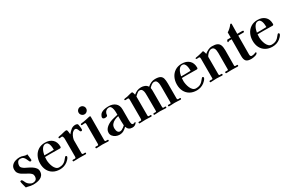

<svg xmlns="http://www.w3.org/2000/svg" viewBox="135 -2085 5068 3400"><g transform="rotate(-30 2668.5 -385.0)"><path d="M422 -147Q422 -100 402 -70.5Q382 -41 349 -25Q316 -9 277.5 -3Q239 3 201 3Q176 3 152 -2Q128 -7 104 -13Q94 -15 83 -17.5Q72 -20 61 -20Q57 -34 49.5 -61.5Q42 -89 35.5 -115.5Q29 -142 29 -153Q29 -164 36 -167Q43 -170 51 -170Q63 -170 69 -161Q84 -140 93 -117Q102 -94 121 -74Q135 -59 161.5 -43.5Q188 -28 209 -28Q254 -28 276.5 -49Q299 -70 299 -116Q299 -147 280 -168Q261 -189 231.5 -206Q202 -223 169 -239.5Q136 -256 106.5 -276Q77 -296 58 -324.5Q39 -353 39 -394Q39 -445 67 -477Q95 -509 138.5 -524Q182 -539 226 -539Q246 -539 265 -536Q284 -533 303 -525Q312 -522 327.5 -517.5Q343 -513 352 -513Q365 -513 377 -516Q379 -488 383.5 -460Q388 -432 389 -404V-401Q390 -391 383.5 -384.5Q377 -378 368 -378Q358 -378 353.5 -382Q349 -386 345 -394Q332 -423 319.5 -449.5Q307 -476 286.5 -493Q266 -510 228 -510Q188 -510 169 -479Q150 -448 150 -413Q150 -385 171 -365Q192 -345 214 -333Q241 -319 276.5 -302Q312 -285 345 -263Q378 -241 400 -212.5Q422 -184 422 -147Z M824 -351Q824 -371 822 -399Q820 -427 812.5 -453.5Q805 -480 789 -498Q773 -516 745 -516Q718 -516 697.5 -498.5Q677 -481 663 -454.5Q649 -428 641 -399.5Q633 -371 629 -349Q646 -349 662.5 -348.5Q679 -348 695 -348Q760 -348 824 -351ZM968 -130Q968 -127 966.5 -121.5Q965 -116 963 -113Q956 -97 937 -76.5Q918 -56 903 -45Q836 6 748 6Q669 6 611 -27.5Q553 -61 522 -121Q491 -181 491 -259Q491 -337 521.5 -400.5Q552 -464 609.5 -501.5Q667 -539 748 -539Q841 -539 897 -488Q953 -437 953 -342Q953 -316 929 -316Q885 -316 841 -317Q797 -318 753 -318Q721 -318 689 -318Q657 -318 625 -317Q622 -287 622 -256Q622 -228 629.5 -190Q637 -152 652.5 -116Q668 -80 693 -56.5Q718 -33 754 -33Q799 -33 829.5 -46Q860 -59 884 -83Q908 -107 933 -140Q936 -144 939.5 -146.5Q943 -149 948 -149Q955 -149 961.5 -143.5Q968 -138 968 -130Z M1434 -419Q1434 -409 1428.5 -400.5Q1423 -392 1412 -392Q1395 -392 1389 -406Q1383 -419 1376.5 -436.5Q1370 -454 1359.5 -467Q1349 -480 1330 -480Q1320 -480 1311 -476Q1302 -472 1294 -466Q1262 -444 1242.5 -403.5Q1223 -363 1217 -324V-325Q1217 -288 1217 -251Q1217 -214 1217 -177V-54Q1217 -37 1226.5 -32Q1236 -27 1249.5 -28.5Q1263 -30 1274 -30Q1288 -30 1288 -15Q1288 1 1272 1Q1242 1 1212 0Q1182 -1 1152 -1Q1121 -1 1090 0.5Q1059 2 1027 2Q1020 2 1017 -3.5Q1014 -9 1014 -14Q1014 -29 1030 -29Q1040 -29 1049.5 -28.5Q1059 -28 1069 -28Q1081 -28 1085 -36Q1089 -44 1089 -54Q1089 -125 1089 -197Q1089 -269 1089 -340Q1089 -359 1089 -378Q1089 -397 1089 -416Q1089 -427 1087 -442Q1085 -457 1078.5 -469Q1072 -481 1057 -481Q1047 -481 1037.5 -478.5Q1028 -476 1017 -476Q1002 -476 1002 -491Q1002 -502 1013 -506Q1027 -511 1042 -512.5Q1057 -514 1071 -517Q1084 -520 1105 -525.5Q1126 -531 1146.5 -535.5Q1167 -540 1178 -540Q1193 -540 1200 -529Q1203 -524 1206 -505.5Q1209 -487 1211 -468Q1213 -449 1213 -441Q1244 -480 1282 -512Q1320 -544 1374 -544Q1388 -544 1403.5 -538.5Q1419 -533 1423 -517Q1428 -498 1431 -468.5Q1434 -439 1434 -419Z M1749 -12Q1749 4 1733 4Q1704 4 1674 1.5Q1644 -1 1614 -1Q1584 -1 1553.5 1.5Q1523 4 1493 4Q1486 4 1483 -1.5Q1480 -7 1480 -12Q1480 -28 1495 -28Q1505 -28 1514 -27Q1523 -26 1532 -26Q1544 -26 1547.5 -34Q1551 -42 1551 -52V-449Q1551 -459 1549 -471.5Q1547 -484 1533 -484Q1520 -484 1506 -482Q1492 -480 1478 -480Q1472 -480 1466.5 -483Q1461 -486 1461 -493Q1461 -506 1474 -510Q1485 -512 1497.5 -513.5Q1510 -515 1521 -516Q1556 -521 1589.5 -528.5Q1623 -536 1657 -544Q1660 -544 1663 -544.5Q1666 -545 1668 -545Q1683 -545 1683 -533Q1683 -413 1682 -292.5Q1681 -172 1681 -52Q1681 -34 1689 -29.5Q1697 -25 1709.5 -26Q1722 -27 1735 -27Q1749 -27 1749 -12ZM1686 -699Q1686 -668 1663.5 -645Q1641 -622 1609 -622Q1578 -622 1555 -645Q1532 -668 1532 -699Q1532 -731 1555 -753.5Q1578 -776 1609 -776Q1641 -776 1663.5 -753.5Q1686 -731 1686 -699Z M2113 -106Q2110 -153 2109 -200.5Q2108 -248 2109 -296Q2068 -289 2029.5 -270.5Q1991 -252 1966 -221Q1941 -190 1941 -142Q1941 -122 1946.5 -99Q1952 -76 1966.5 -60.5Q1981 -45 2006 -45Q2024 -45 2044 -55.5Q2064 -66 2082.5 -80Q2101 -94 2113 -106ZM2319 -47Q2319 -43 2315.5 -38Q2312 -33 2309 -30Q2278 6 2229 6Q2186 6 2160 -13Q2134 -32 2120 -72Q2088 -38 2051.5 -18Q2015 2 1966 2Q1931 2 1895.5 -13.5Q1860 -29 1836.5 -58Q1813 -87 1813 -125Q1813 -163 1832.5 -192.5Q1852 -222 1882 -243.5Q1912 -265 1943 -279Q1983 -296 2025 -305.5Q2067 -315 2109 -325V-329Q2109 -347 2108.5 -377.5Q2108 -408 2102 -438.5Q2096 -469 2082 -490.5Q2068 -512 2041 -512Q2010 -512 1985.5 -494Q1961 -476 1951 -446Q1949 -437 1948 -428.5Q1947 -420 1945 -411Q1943 -395 1926.5 -389.5Q1910 -384 1896 -384Q1879 -384 1863 -391.5Q1847 -399 1847 -420Q1847 -428 1849.5 -434.5Q1852 -441 1855 -448Q1871 -486 1903 -504Q1935 -522 1973.5 -528Q2012 -534 2047 -534Q2129 -534 2182 -490Q2235 -446 2235 -360V-209Q2234 -181 2234.5 -151.5Q2235 -122 2237 -93Q2239 -76 2245 -60.5Q2251 -45 2272 -45Q2286 -45 2295.5 -51Q2305 -57 2313 -57Q2317 -57 2318 -53Q2319 -49 2319 -47Z M3228 -12Q3228 4 3211 4Q3182 4 3153 1.5Q3124 -1 3095 -1Q3066 -1 3036.5 1.5Q3007 4 2977 4Q2971 4 2967.5 -1.5Q2964 -7 2964 -12Q2964 -27 2982 -27Q2990 -27 2998.5 -26.5Q3007 -26 3015 -26Q3027 -26 3029 -33.5Q3031 -41 3031 -51V-348Q3031 -375 3029.5 -407.5Q3028 -440 3017 -465Q3008 -487 2994.5 -495.5Q2981 -504 2958 -504Q2930 -504 2902 -482Q2874 -460 2857 -440Q2861 -420 2861.5 -399.5Q2862 -379 2862 -359Q2862 -282 2862 -205Q2862 -128 2862 -51Q2862 -39 2866.5 -32Q2871 -25 2884 -25Q2891 -25 2897.5 -26Q2904 -27 2911 -27Q2926 -27 2926 -12Q2926 4 2909 4Q2881 4 2852.5 1.5Q2824 -1 2795 -1Q2766 -1 2737 1.5Q2708 4 2679 4Q2672 4 2669 -1.5Q2666 -7 2666 -12Q2666 -23 2675 -25.5Q2684 -28 2695.5 -27Q2707 -26 2713 -26Q2727 -26 2730 -32.5Q2733 -39 2733 -51Q2733 -125 2732.5 -199.5Q2732 -274 2732 -348Q2732 -375 2730.5 -407.5Q2729 -440 2718 -465Q2708 -488 2694 -495Q2680 -502 2656 -502Q2643 -502 2624 -489.5Q2605 -477 2588 -461Q2571 -445 2562 -435Q2562 -339 2562 -243Q2562 -147 2562 -51Q2562 -39 2566.5 -32Q2571 -25 2584 -25Q2591 -25 2598 -26Q2605 -27 2612 -27Q2626 -27 2626 -12Q2626 4 2610 4Q2581 4 2552.5 2Q2524 0 2495 0Q2465 0 2435.5 2Q2406 4 2376 4Q2369 4 2365.5 -1.5Q2362 -7 2362 -12Q2362 -27 2379 -27Q2387 -27 2395.5 -26.5Q2404 -26 2413 -26Q2427 -26 2429.5 -40Q2432 -54 2432 -64Q2432 -159 2432 -254Q2432 -349 2432 -444Q2432 -455 2429 -468Q2426 -481 2410 -481Q2399 -481 2387.5 -479.5Q2376 -478 2365 -478Q2359 -478 2353.5 -481.5Q2348 -485 2348 -492Q2348 -499 2352.5 -502Q2357 -505 2361 -506Q2374 -510 2388 -511Q2402 -512 2415 -514Q2427 -517 2449.5 -523Q2472 -529 2494 -534.5Q2516 -540 2524 -540Q2536 -540 2541 -529Q2548 -518 2551 -503.5Q2554 -489 2558 -476Q2594 -506 2630 -521.5Q2666 -537 2713 -537Q2751 -537 2787.5 -522Q2824 -507 2843 -473Q2878 -504 2916 -522Q2954 -540 3000 -540Q3069 -540 3103 -521Q3137 -502 3148.5 -462.5Q3160 -423 3160 -359Q3160 -282 3160 -205Q3160 -128 3160 -51Q3160 -35 3168.5 -30Q3177 -25 3189.5 -26Q3202 -27 3213 -27Q3228 -27 3228 -12Z M3621 -351Q3621 -371 3619 -399Q3617 -427 3609.5 -453.5Q3602 -480 3586 -498Q3570 -516 3542 -516Q3515 -516 3494.5 -498.5Q3474 -481 3460 -454.5Q3446 -428 3438 -399.5Q3430 -371 3426 -349Q3443 -349 3459.5 -348.5Q3476 -348 3492 -348Q3557 -348 3621 -351ZM3765 -130Q3765 -127 3763.5 -121.5Q3762 -116 3760 -113Q3753 -97 3734 -76.5Q3715 -56 3700 -45Q3633 6 3545 6Q3466 6 3408 -27.5Q3350 -61 3319 -121Q3288 -181 3288 -259Q3288 -337 3318.5 -400.5Q3349 -464 3406.5 -501.5Q3464 -539 3545 -539Q3638 -539 3694 -488Q3750 -437 3750 -342Q3750 -316 3726 -316Q3682 -316 3638 -317Q3594 -318 3550 -318Q3518 -318 3486 -318Q3454 -318 3422 -317Q3419 -287 3419 -256Q3419 -228 3426.5 -190Q3434 -152 3449.5 -116Q3465 -80 3490 -56.5Q3515 -33 3551 -33Q3596 -33 3626.5 -46Q3657 -59 3681 -83Q3705 -107 3730 -140Q3733 -144 3736.5 -146.5Q3740 -149 3745 -149Q3752 -149 3758.5 -143.5Q3765 -138 3765 -130Z M4397 -14Q4397 2 4381 2Q4352 2 4322.5 0.5Q4293 -1 4264 -1Q4236 -1 4207 0.5Q4178 2 4149 2Q4142 2 4139 -3.5Q4136 -9 4136 -15Q4136 -30 4152 -30Q4161 -30 4170 -29.5Q4179 -29 4188 -29Q4203 -29 4203 -42Q4203 -126 4203.5 -210Q4204 -294 4204 -378Q4204 -405 4199.5 -434Q4195 -463 4179.5 -483Q4164 -503 4129 -503Q4107 -503 4083.5 -487Q4060 -471 4041.5 -449Q4023 -427 4015 -408V-54Q4015 -45 4017.5 -37Q4020 -29 4031 -29Q4039 -29 4047.5 -29.5Q4056 -30 4064 -30Q4069 -30 4074 -26Q4079 -22 4079 -17Q4079 2 4063 2Q4035 2 4007.5 -0.5Q3980 -3 3951 -3Q3921 -3 3890.5 -0.5Q3860 2 3829 2Q3822 2 3819 -3.5Q3816 -9 3816 -15Q3816 -30 3832 -30Q3841 -30 3850 -29.5Q3859 -29 3869 -29Q3883 -29 3885 -35Q3887 -41 3887 -54V-199Q3887 -260 3887 -321Q3887 -382 3887 -443Q3887 -454 3884 -467.5Q3881 -481 3866 -481Q3856 -481 3846.5 -480Q3837 -479 3827 -479Q3821 -479 3813.5 -481.5Q3806 -484 3806 -492Q3806 -498 3810 -501Q3814 -504 3819 -505Q3829 -508 3840 -509Q3851 -510 3861 -512Q3887 -517 3912.5 -523.5Q3938 -530 3963 -537Q3967 -539 3971 -540.5Q3975 -542 3979 -542Q3987 -542 3993.5 -527Q4000 -512 4004.5 -495Q4009 -478 4010 -471Q4039 -497 4080 -517.5Q4121 -538 4161 -538Q4228 -538 4265.5 -521Q4303 -504 4319 -464.5Q4335 -425 4335 -359Q4335 -281 4334 -203Q4333 -125 4333 -47Q4333 -37 4339.5 -32.5Q4346 -28 4356 -28Q4363 -28 4369.5 -29Q4376 -30 4383 -30Q4397 -30 4397 -14Z M4791 -48Q4791 -34 4776.5 -23.5Q4762 -13 4740.5 -6.5Q4719 0 4697 3Q4675 6 4660 6Q4585 6 4556 -24.5Q4527 -55 4527 -126Q4527 -212 4528 -298Q4529 -384 4529 -470H4483Q4473 -470 4466 -463.5Q4459 -457 4453 -457Q4443 -457 4443 -467Q4443 -471 4447 -482Q4451 -493 4453 -496Q4456 -502 4459 -503Q4462 -504 4468 -504H4530V-611Q4555 -625 4585 -652Q4615 -679 4631 -702Q4634 -707 4639 -712.5Q4644 -718 4651 -718Q4667 -718 4666 -704L4663 -504H4766Q4774 -504 4780.5 -500.5Q4787 -497 4787 -488Q4787 -469 4766 -469H4663L4661 -83Q4661 -67 4667.5 -52.5Q4674 -38 4693 -38Q4710 -38 4727.5 -41Q4745 -44 4760 -51Q4765 -53 4769.5 -55.5Q4774 -58 4779 -58Q4791 -58 4791 -48Z M5170 -351Q5170 -371 5168 -399Q5166 -427 5158.5 -453.5Q5151 -480 5135 -498Q5119 -516 5091 -516Q5064 -516 5043.5 -498.5Q5023 -481 5009 -454.5Q4995 -428 4987 -399.5Q4979 -371 4975 -349Q4992 -349 5008.5 -348.5Q5025 -348 5041 -348Q5106 -348 5170 -351ZM5314 -130Q5314 -127 5312.5 -121.5Q5311 -116 5309 -113Q5302 -97 5283 -76.5Q5264 -56 5249 -45Q5182 6 5094 6Q5015 6 4957 -27.5Q4899 -61 4868 -121Q4837 -181 4837 -259Q4837 -337 4867.5 -400.5Q4898 -464 4955.5 -501.5Q5013 -539 5094 -539Q5187 -539 5243 -488Q5299 -437 5299 -342Q5299 -316 5275 -316Q5231 -316 5187 -317Q5143 -318 5099 -318Q5067 -318 5035 -318Q5003 -318 4971 -317Q4968 -287 4968 -256Q4968 -228 4975.5 -190Q4983 -152 4998.5 -116Q5014 -80 5039 -56.5Q5064 -33 5100 -33Q5145 -33 5175.5 -46Q5206 -59 5230 -83Q5254 -107 5279 -140Q5282 -144 5285.5 -146.5Q5289 -149 5294 -149Q5301 -149 5307.5 -143.5Q5314 -138 5314 -130Z"/></g></svg>

Font: Kaisei HarunoUmi
Style: Bold
Weight: 700
Designer: Font-Kai, 金井和夫
Foundry: KAZUO KANAI
Version: Version 5.003